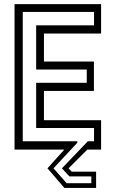

<svg xmlns="http://www.w3.org/2000/svg" viewBox="-20 -720 556 924"><path d="M290 184.5 208.5 90 289.5 0H50V-700H466.5V-558.5H191.5V-424H432V-282.5H191.5V-141.5H466.5V0H400L310 90L325 106H442.5V184.5ZM300.5 161.5H419.5V129H314L278 90L402.5 -40H432.5V-104H154V-321.5H397.5V-385.5H154V-598H432.5V-662.5H89.5V-40H352V-33L237.5 90Z"/></svg>

Font: Tourney Condensed
Style: Regular
Weight: 400
Width: 3
Designer: Tyler Finck
Foundry: Etcetera Type Co
Version: Version 1.010; ttfautohint (v1.8.3)